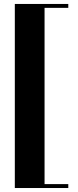

<svg xmlns="http://www.w3.org/2000/svg" viewBox="-20 -800 395 970"><path d="M325 149.9H54.9V-780H325V-760.3H205.1V130.1H325Z"/></svg>

Font: Bodoni* 11
Style: Bold
Weight: 700
Version: Version 2.000; ttfautohint (v1.8.1)